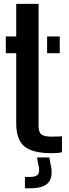

<svg xmlns="http://www.w3.org/2000/svg" viewBox="-20 -790 361 1001"><path d="M10.3 -512.6V-600H64.6V-770H181.1V-133.7Q181.1 -100.4 196 -89Q210.9 -77.6 250.5 -77.6Q264.9 -77.6 276.5 -78.2Q288.1 -78.8 303 -79.4V3.7Q291 6.5 278.1 7.6Q265.2 8.7 249.9 8.7Q149.4 8.7 107 -26.8Q64.6 -62.4 64.6 -147.2V-512.6ZM225.6 -512.6V-600H291.6V-512.6ZM110 191.4V132.4H138.1Q165.9 132.4 176.7 120.5Q187.5 108.7 182.6 81.4L172.8 30.8H237.1L246.8 81.4Q256 138.6 229.5 165Q202.9 191.4 138.3 191.4Z"/></svg>

Font: Big Shoulders Stencil Text Thin
Style: Regular
Weight: 100
Designer: Patric King
Foundry: XO Type Co
Version: Version 2.001